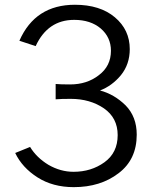

<svg xmlns="http://www.w3.org/2000/svg" viewBox="-20 -769 644 807"><path d="M43.9 -126Q59.6 -131.8 106.4 -151.4Q133.8 -106.4 183.6 -76.2Q234.4 -46.9 289.1 -46.9Q363.3 -46.9 418.9 -86.9Q474.6 -127 474.6 -201.2Q474.6 -273.4 417 -313.5Q358.4 -353.5 277.3 -353.5Q236.3 -353.5 213.9 -351.6Q213.9 -373 213.9 -416Q234.4 -414.1 274.4 -414.1Q345.7 -414.1 395.5 -453.1Q446.3 -491.2 446.3 -555.7Q446.3 -612.3 403.3 -649.4Q360.4 -685.5 292 -685.5Q180.7 -685.5 129.9 -575.2Q107.4 -583 61.5 -597.7Q127.9 -749 294.9 -749Q400.4 -749 462.9 -696.3Q525.4 -643.6 525.4 -562.5Q525.4 -499 488.3 -453.1Q451.2 -408.2 400.4 -388.7Q460 -373 507.8 -326.2Q554.7 -278.3 554.7 -203.1Q554.7 -98.6 478.5 -41Q402.3 17.6 290 17.6Q202.1 17.6 137.7 -23.4Q73.2 -64.5 43.9 -126Z"/></svg>

Font: Gothic A1
Style: Regular
Weight: 400
Designer: HanYang I&C Co.,Ltd.
Version: Version 2.50